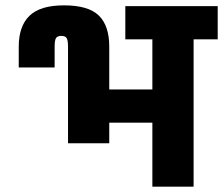

<svg xmlns="http://www.w3.org/2000/svg" viewBox="-20 -697 833 717"><path d="M793 -674V-550H703V0H549V-239H388V-162H234V-523Q234 -546 229 -554.5Q224 -563 209 -563Q194 -563 189 -554.5Q184 -546 184 -523V-445H50V-523Q50 -599 90 -638Q130 -677 219 -677Q310 -677 349 -639Q388 -601 388 -523V-363H549V-550H448V-674Z"/></svg>

Font: Biryani Black
Style: Regular
Weight: 900
Designer: Dan Reynolds and Mathieu Reguer
Foundry: Dan Reynolds and Mathieu Reguer
Version: Version 1.004; ttfautohint (v1.1) -l 5 -r 5 -G 72 -x 0 -D la